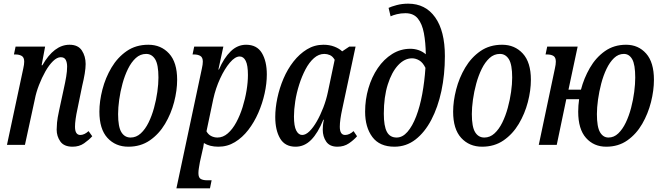

<svg xmlns="http://www.w3.org/2000/svg" viewBox="-20 -790 3615 1047"><path d="M376 10Q329 10 309 -18.5Q289 -47 289 -83Q289 -98 291 -121.5Q293 -145 302 -186L327 -302Q336 -342 341 -372Q346 -402 346 -427Q346 -449 338.5 -463.5Q331 -478 311 -478Q291 -478 269 -456.5Q247 -435 227.5 -400.5Q208 -366 192.5 -326Q177 -286 170 -249L116 0H18L107 -417Q112 -439 112 -454Q112 -477 98.5 -485Q85 -493 64 -493H56L65 -536H226L207 -434H211Q275 -546 359 -546Q406 -546 426.5 -514.5Q447 -483 447 -441Q447 -419 442 -388.5Q437 -358 428 -321L402 -194Q396 -167 392.5 -142Q389 -117 389 -99Q389 -54 418 -54Q440 -54 463 -75L483 -47Q465 -27 438.5 -8.5Q412 10 376 10Z M680 10Q610 10 566 -38Q522 -86 522 -181Q522 -238 538.5 -302Q555 -366 588 -421.5Q621 -477 671 -511.5Q721 -546 789 -546Q858 -546 902 -498Q946 -450 946 -355Q946 -297 929.5 -233.5Q913 -170 880 -114.5Q847 -59 797 -24.5Q747 10 680 10ZM692 -40Q723 -40 747.5 -62.5Q772 -85 790 -121.5Q808 -158 820 -202Q832 -246 838 -289Q844 -332 844 -367Q844 -438 826 -467Q808 -496 777 -496Q745 -496 720.5 -473.5Q696 -451 678 -414.5Q660 -378 648 -334Q636 -290 630 -246.5Q624 -203 624 -168Q624 -98 642 -69Q660 -40 692 -40Z M942 237 1081 -417Q1086 -439 1086 -454Q1086 -477 1072.5 -485Q1059 -493 1038 -493H1030L1039 -536H1198L1171 -411H1174Q1201 -474 1238 -510Q1275 -546 1322 -546Q1381 -546 1408 -501Q1435 -456 1435 -384Q1435 -335 1423 -280.5Q1411 -226 1388.5 -174.5Q1366 -123 1334 -81.5Q1302 -40 1261 -15Q1220 10 1171 10Q1123 10 1092 -10Q1091 -1 1088.5 12Q1086 25 1083 36L1070 94Q1067 111 1064.5 126.5Q1062 142 1062 154Q1062 179 1075 186Q1088 193 1108 193H1134L1125 237ZM1166 -40Q1196 -40 1222 -62.5Q1248 -85 1268.5 -123Q1289 -161 1303 -206Q1317 -251 1324.5 -296.5Q1332 -342 1332 -381Q1332 -434 1320 -458Q1308 -482 1287 -482Q1262 -482 1233.5 -448.5Q1205 -415 1180.5 -362Q1156 -309 1143 -250L1106 -74Q1115 -57 1131 -48.5Q1147 -40 1166 -40Z M1592 10Q1534 10 1507.5 -35Q1481 -80 1481 -152Q1481 -201 1492.5 -255.5Q1504 -310 1526 -361.5Q1548 -413 1580.5 -454.5Q1613 -496 1654 -521Q1695 -546 1744 -546Q1776 -546 1802.5 -536Q1829 -526 1846 -510L1885 -536H1919L1846 -194Q1840 -167 1836.5 -142Q1833 -117 1833 -99Q1833 -54 1862 -54Q1885 -54 1908 -75L1927 -47Q1910 -27 1883 -8.5Q1856 10 1820 10Q1778 10 1759 -17.5Q1740 -45 1740 -83Q1740 -92 1741 -105Q1742 -118 1746 -137H1743Q1714 -65 1677 -27.5Q1640 10 1592 10ZM1628 -54Q1647 -54 1667.5 -74Q1688 -94 1707.5 -128Q1727 -162 1743 -203.5Q1759 -245 1768 -288L1805 -464Q1794 -483 1779 -489.5Q1764 -496 1749 -496Q1718 -496 1692 -473Q1666 -450 1646 -412Q1626 -374 1611.5 -328.5Q1597 -283 1590 -237.5Q1583 -192 1583 -155Q1583 -102 1595.5 -78Q1608 -54 1628 -54Z M2131 10Q2050 10 2010.5 -43Q1971 -96 1971 -181Q1971 -247 1989 -308.5Q2007 -370 2040 -418.5Q2073 -467 2118.5 -495.5Q2164 -524 2218 -524Q2240 -524 2261.5 -517Q2283 -510 2302 -494Q2301 -559 2291.5 -609.5Q2282 -660 2258.5 -689Q2235 -718 2191 -718Q2166 -718 2144 -712.5Q2122 -707 2110 -701L2099 -747Q2113 -754 2142.5 -762Q2172 -770 2206 -770Q2300 -770 2353 -695.5Q2406 -621 2406 -484Q2406 -383 2387 -294Q2368 -205 2332 -136.5Q2296 -68 2245.5 -29Q2195 10 2131 10ZM2143 -40Q2175 -40 2202 -71Q2229 -102 2249.5 -155.5Q2270 -209 2282.5 -277Q2295 -345 2300 -420Q2286 -449 2266.5 -460.5Q2247 -472 2227 -472Q2186 -472 2151 -434.5Q2116 -397 2094.5 -329Q2073 -261 2073 -170Q2073 -103 2089.5 -71.5Q2106 -40 2143 -40ZM2315 -376Q2315 -376 2315 -376.5Q2315 -377 2313 -383Z M2609 10Q2539 10 2495 -38Q2451 -86 2451 -181Q2451 -238 2467.5 -302Q2484 -366 2517 -421.5Q2550 -477 2600 -511.5Q2650 -546 2718 -546Q2787 -546 2831 -498Q2875 -450 2875 -355Q2875 -297 2858.5 -233.5Q2842 -170 2809 -114.5Q2776 -59 2726 -24.5Q2676 10 2609 10ZM2621 -40Q2652 -40 2676.5 -62.5Q2701 -85 2719 -121.5Q2737 -158 2749 -202Q2761 -246 2767 -289Q2773 -332 2773 -367Q2773 -438 2755 -467Q2737 -496 2706 -496Q2674 -496 2649.5 -473.5Q2625 -451 2607 -414.5Q2589 -378 2577 -334Q2565 -290 2559 -246.5Q2553 -203 2553 -168Q2553 -98 2571 -69Q2589 -40 2621 -40Z M2918 0 3006 -417Q3011 -439 3011 -454Q3011 -477 2998 -485Q2985 -493 2963 -493H2955L2964 -536H3130L3080 -301H3148Q3164 -363 3196.5 -419.5Q3229 -476 3278.5 -511Q3328 -546 3394 -546Q3461 -546 3503.5 -498Q3546 -450 3546 -355Q3546 -297 3530 -233.5Q3514 -170 3482 -114.5Q3450 -59 3401 -24.5Q3352 10 3286 10Q3218 10 3175.5 -38Q3133 -86 3133 -181Q3133 -214 3138 -249H3068L3016 0ZM3298 -40Q3328 -40 3351.5 -62.5Q3375 -85 3392.5 -121.5Q3410 -158 3421.5 -202Q3433 -246 3438.5 -289Q3444 -332 3444 -367Q3444 -438 3427.5 -467Q3411 -496 3382 -496Q3352 -496 3328.5 -473.5Q3305 -451 3287.5 -414.5Q3270 -378 3258.5 -334Q3247 -290 3241 -246.5Q3235 -203 3235 -168Q3235 -98 3252 -69Q3269 -40 3298 -40Z"/></svg>

Font: Noto Serif ExtraCondensed Medium
Style: Italic
Weight: 500
Width: 2
Italic angle: -12°
Designer: Monotype Design Team
Foundry: Monotype Imaging Inc.
Version: Version 2.013; ttfautohint (v1.8.4.7-5d5b)